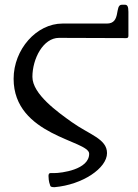

<svg xmlns="http://www.w3.org/2000/svg" viewBox="-20 -550 573 798"><path d="M350.6 88.9C350.6 155.3 234.9 169.4 205.1 169.4H189.5C183.6 169.4 181.6 174.3 181.6 181.6C182.1 206.1 187 215.3 189 222.2C189.9 226.1 195.8 228 206.5 228C323.2 217.8 424.8 148.9 424.8 86.4C424.8 26.9 351.6 9.8 278.3 -42.5C220.2 -84 114.7 -158.7 114.7 -230.5C114.7 -306.2 159.7 -392.6 225.1 -392.6C280.8 -392.6 473.1 -391.6 504.9 -391.6C512.7 -391.6 513.7 -396.5 513.7 -402.3V-501C513.7 -524.9 508.3 -530.3 499 -530.3H486.3C455.1 -530.3 484.4 -452.1 424.3 -452.1H239.7C131.3 -452.1 36.6 -344.2 36.6 -222.7C36.6 15.1 350.6 32.7 350.6 88.9Z"/></svg>

Font: Cardo
Style: Italic
Weight: 400
Designer: David J. Perry
Foundry: David J. Perry
Version: Version 0.99